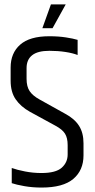

<svg xmlns="http://www.w3.org/2000/svg" viewBox="-20 -840 428 865"><path d="M27.9 -535.7Q27.9 -600.9 70.9 -638.8Q113.9 -676.7 201.9 -676.7Q243.7 -676.7 276.9 -671.5Q310.1 -666.4 329.7 -660.4V-592.2Q307.6 -600.9 274.1 -606Q240.6 -611.1 202.5 -611.1Q150 -611.1 124.9 -591.2Q99.7 -571.3 99.7 -533.1V-484.9Q99.7 -449.8 113.7 -429.2Q127.6 -408.6 158.6 -391.6L275 -326.8Q315.8 -304.8 336 -273.3Q356.2 -241.8 356.2 -194.2V-140.1Q356.2 -72.9 310.3 -34Q264.3 5 167.4 5Q125.8 5 89.2 -1.5Q52.5 -8.1 32.9 -14.8V-83.2Q56.6 -74.6 92.7 -67.6Q128.9 -60.5 167 -60.5Q231.4 -60.5 258.1 -84.4Q284.8 -108.3 284.8 -144.3V-186.2Q284.8 -218.6 272.9 -237.7Q261.1 -256.8 229.5 -273.8L114.6 -336.5Q73.2 -359.7 50.6 -392.6Q27.9 -425.4 27.9 -476.7ZM209.4 -820.1H276L216.8 -713H170.9Z"/></svg>

Font: Khand Variable Light
Style: Regular
Weight: 300
Designer: Satya Rajpurohit
Foundry: Indian Type Foundry
Version: Version 3.000